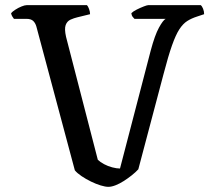

<svg xmlns="http://www.w3.org/2000/svg" viewBox="-20 -724 821 744"><path d="M400 0Q388 0 370 -5.5Q352 -11 332.5 -20.5Q313 -30 296 -41.5Q279 -53 270 -64L121 -621Q117 -635 108.5 -643Q100 -651 82 -651H34Q31 -655 27.5 -660.5Q24 -666 23 -673Q28 -679 39.5 -686.5Q51 -694 63.5 -699Q76 -704 83 -704H317Q321 -700 325 -689.5Q329 -679 329 -669L280 -657Q267 -654 253.5 -648Q240 -642 234.5 -627Q229 -612 236 -581L359 -105Q368 -96 383 -88Q398 -80 415 -75.5Q432 -71 445 -71L564 -528Q580 -588 596 -617Q612 -646 622 -651H501Q497 -655 493.5 -659.5Q490 -664 489 -673Q496 -680 510 -687Q524 -694 537 -699Q550 -704 554 -704H758Q763 -700 767 -690Q771 -680 771 -669L744 -660Q722 -653 705.5 -642.5Q689 -632 675 -610.5Q661 -589 646.5 -548Q632 -507 614 -438L516 -68Q506 -57 491 -45Q476 -33 459.5 -22.5Q443 -12 427.5 -6Q412 0 400 0Z"/></svg>

Font: Texturina Medium 12pt
Style: Regular
Weight: 400
Version: Version 1.002